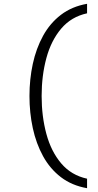

<svg xmlns="http://www.w3.org/2000/svg" viewBox="-20 -770 513 1010"><path d="M135 -265Q135 -353 152.5 -434Q170 -515 206.5 -581.5Q243 -648 300.5 -692Q358 -736 438 -750V-700Q355 -682 302 -619.5Q249 -557 224 -464.5Q199 -372 199 -265Q199 -158 224 -65.5Q249 27 302 89.5Q355 152 438 170V220Q358 206 300.5 162Q243 118 206.5 51.5Q170 -15 152.5 -96Q135 -177 135 -265Z"/></svg>

Font: Georama ExtraExtended Light
Style: Regular
Weight: 300
Width: 8
Designer: Jean-Baptiste Levee
Foundry: Production Type
Version: Version 1.000